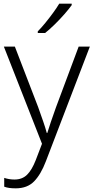

<svg xmlns="http://www.w3.org/2000/svg" viewBox="-20 -786 510 1047"><path d="M1 -532H61L188 -202Q204 -157 216 -122.5Q228 -88 235 -61H238Q253 -111 285 -200L409 -532H470L230 94Q203 165 166 203Q129 241 66 241Q47 241 31.5 239Q16 237 3 232V184Q15 188 29 190.5Q43 193 59 193Q101 193 127.5 167Q154 141 175 87L209 -2ZM371 -758Q356 -737 331.5 -709Q307 -681 279 -653.5Q251 -626 226 -606H186V-615Q205 -634 227 -661Q249 -688 269.5 -716Q290 -744 303 -766H371Z"/></svg>

Font: Noto Sans Lao UI Light
Style: Regular
Weight: 300
Designer: Monotype Design Team
Foundry: Monotype Imaging Inc.
Version: Version 2.000; ttfautohint (v1.8.4.7-5d5b)